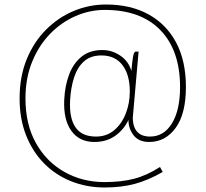

<svg xmlns="http://www.w3.org/2000/svg" viewBox="-20 -738 912 852"><path d="M444 94Q365 94 296 66.5Q227 39 176 -12.5Q125 -64 96 -137Q67 -210 67 -301Q67 -398 98.5 -475Q130 -552 184.5 -606.5Q239 -661 307.5 -689.5Q376 -718 450 -718Q560 -718 639.5 -674Q719 -630 762 -548.5Q805 -467 805 -352Q805 -233 759.5 -170.5Q714 -108 642 -108Q596 -108 573 -137.5Q550 -167 550 -206Q530 -163 491.5 -135.5Q453 -108 399 -108Q332 -108 296.5 -157.5Q261 -207 265 -295Q268 -358 287 -408Q306 -458 342.5 -487Q379 -516 434 -516Q477 -516 514 -491Q551 -466 563 -423Q566 -459 570 -484Q574 -509 582 -509H595L569 -213Q572 -132 646 -132Q707 -132 743 -190.5Q779 -249 779 -352Q779 -514 692 -604Q605 -694 445 -694Q378 -694 315 -666.5Q252 -639 202 -587.5Q152 -536 122.5 -463.5Q93 -391 93 -301Q93 -186 139.5 -103Q186 -20 266 25Q346 70 444 70Q517 70 574 55.5Q631 41 690 3L702 25Q638 62 578 78Q518 94 444 94ZM406 -132Q453 -132 486.5 -160Q520 -188 538 -234Q556 -280 556 -332Q556 -406 523.5 -449Q491 -492 430 -492Q382 -492 352.5 -465.5Q323 -439 308.5 -393.5Q294 -348 291 -292Q287 -214 315 -173Q343 -132 406 -132Z"/></svg>

Font: Haskoy Thin
Style: Regular
Weight: 100
Designer: Ertekin Erdin
Foundry: Ertekin Erdin
Version: Version 2.000; ttfautohint (v1.8.4.7-5d5b)